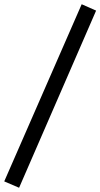

<svg xmlns="http://www.w3.org/2000/svg" viewBox="-72 -715 473 905"><path d="M18 170 -52 140 313 -695 381 -665Z"/></svg>

Font: Faustina Medium
Style: Italic
Weight: 500
Italic angle: -8°
Designer: Alfonso Garcia
Foundry: http://www.omnibus-type.com
Version: Version 1.200